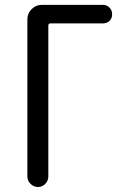

<svg xmlns="http://www.w3.org/2000/svg" viewBox="-20 -750 540 770"><path d="M89.8 -42V-672.9Q89.8 -696.3 106.9 -713.4Q124 -730.5 147.5 -730.5H392.6Q408.2 -730.5 418.9 -719.7Q429.7 -709 429.7 -692.9Q429.7 -676.8 419.4 -666.5Q409.2 -656.2 392.6 -656.2H182.6Q173.8 -656.2 173.8 -647.5V-42Q173.8 -25.4 161.6 -12.7Q149.4 0 132.3 0Q115.2 0 102.5 -12.7Q89.8 -25.4 89.8 -42Z"/></svg>

Font: Rounded Mgen+ 2m regular
Style: Regular
Weight: 400
Designer: [Source Han Sans]
Ryoko NISHIZUKA  (kana & ideographs); Paul D. Hunt (Latin, Greek & Cyrillic); Wenlong ZHANG  (bopomofo
Version: Version 1.059.20150602